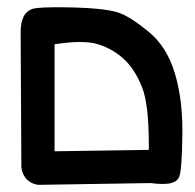

<svg xmlns="http://www.w3.org/2000/svg" viewBox="-20 -394 540 531"><path d="M445.8 113.8Q438 114.7 426.8 114.7Q415.5 114.7 397 112.3L85.4 117.2Q66.4 114.7 53.7 101.6Q41.5 88.4 39.1 69.8L37.1 -304.7Q37.1 -360.8 72.3 -370.1Q74.7 -370.6 77.6 -371.1Q99.6 -374 131.8 -374Q264.2 -374 308.1 -358.9Q340.8 -347.7 390.6 -306.6Q441.4 -265.1 463.4 -191.9Q484.4 -122.6 484.4 -32.7Q484.4 -28.3 484.4 -24.4Q483.4 78.6 475.1 96.2Q468.8 110.4 445.8 113.8ZM391.6 7.3Q391.6 -105.5 373 -152.3Q352.1 -205.1 319.6 -233.4Q287.1 -261.7 246.6 -272.9Q228 -277.8 199.5 -277.8Q170.9 -277.8 130.9 -271.5V24.4L391.6 20.5Q391.6 13.7 391.6 7.3Z"/></svg>

Font: Bakudai
Style: Bold
Weight: 700
Version: Version 1.48